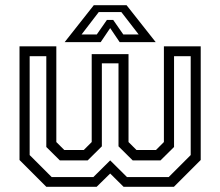

<svg xmlns="http://www.w3.org/2000/svg" viewBox="-20 -718 846 738"><path d="M55 -540H196.5V-172L227 -141.5H302L332.5 -172V-510H474V-172L504.5 -141.5H579.5L610 -172V-540H751.5V-103L648.5 0H455L403.5 -51L351.5 0H158L55 -103ZM94 -502V-122L178.5 -37.5H339L403.5 -101.5L468 -37.5H628.5L713 -122V-502H649V-153L597 -101.5H490L435.5 -155.5V-474.5H371.5V-155.5L317 -101.5H210L158 -153V-502ZM340.5 -698H466.5L578.5 -556H440L403.5 -610L367 -556H228.5ZM359.5 -671.5 293.5 -585.5H352L391 -641.5H415L454 -585.5H513L446.5 -671.5Z"/></svg>

Font: Tourney
Style: Regular
Weight: 400
Designer: Tyler Finck
Foundry: Etcetera Type Co
Version: Version 1.015